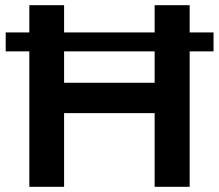

<svg xmlns="http://www.w3.org/2000/svg" viewBox="-20 -720 844 740"><path d="M803 -595V-522H711V0H576V-284H227V0H93V-522H2V-595H93V-700H227V-595H576V-700H711V-595ZM576 -401V-522H227V-401Z"/></svg>

Font: Montserrat arm2 Medium
Style: Regular
Weight: 500
Designer: Julieta Ulanovsky
Foundry: Julieta Ulanovsky
Version: Version 6.000